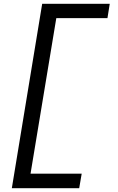

<svg xmlns="http://www.w3.org/2000/svg" viewBox="-20 -843 616 1006"><path d="M42 143H395L408 67H140L275 -748H543L555 -823H201Z"/></svg>

Font: Iosevka Sparkle
Style: Italic
Weight: 400
Italic angle: -9°
Designer: Belleve Invis
Foundry: Belleve Invis
Version: Version 4.5.0; ttfautohint (v1.8.3)